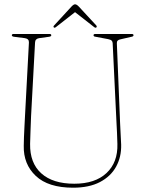

<svg xmlns="http://www.w3.org/2000/svg" viewBox="-20 -858 671 893"><path d="M522 -284 504 -657.5Q503.5 -665 499.2 -669.2Q495 -673.5 483 -676L424.5 -687Q415 -688 415 -694Q415 -700 423.5 -700H592.5Q601 -700 601 -694Q601 -688 589.5 -686.5L540 -675Q522.5 -672 523.5 -656.5L538.5 -286.5Q539.5 -261 541 -236.2Q542.5 -211.5 543.5 -185.5Q545 -128 520 -82.8Q495 -37.5 444.8 -11.2Q394.5 15 320 15Q204.5 15 146.5 -39.8Q88.5 -94.5 90.5 -180Q90.5 -196 91.5 -220.5Q92.5 -245 93.8 -270.2Q95 -295.5 96 -313L114.5 -660Q115.5 -677.5 96 -680.5L45 -687Q35 -688.5 35 -694Q35 -700 43.5 -700H210Q218.5 -700 218.5 -694Q218.5 -688.5 208.5 -687L161.5 -680.5Q143.5 -677.5 143 -660L124.5 -317.5Q122.5 -278 121.8 -246Q121 -214 120 -189Q118.5 -100 172 -51.8Q225.5 -3.5 325.5 -3.5Q422.5 -3.5 475.5 -53.2Q528.5 -103 526 -188.5Q525.5 -217 524.2 -240.8Q523 -264.5 522 -284ZM242 -733.5Q234.5 -727 231 -730Q226 -734 232 -740L312.5 -827.5Q322.5 -838 329 -838Q336.5 -838 346.5 -827.5L427.5 -740Q432.5 -734 427.5 -730Q423.5 -727 416 -733.5L329 -801.5Z"/></svg>

Font: Fraunces 144pt S050 Thin
Style: Regular
Weight: 100
Version: Version 1.000; ttfautohint (v1.8.3)